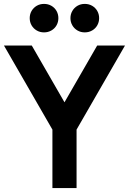

<svg xmlns="http://www.w3.org/2000/svg" viewBox="-20 -950 652 970"><path d="M244.8 -295.2 0 -720H140.5L305.8 -433.2L471 -720H611.5L366.8 -295.2V0H244.8ZM335.9 -858.3Q335.9 -878.4 345.5 -894.8Q355 -911.2 371.4 -920.8Q387.8 -930.3 408.3 -930.3Q428.8 -930.3 445.4 -920.8Q462 -911.2 471.4 -894.8Q480.8 -878.4 480.8 -858.3Q480.8 -838.3 471.4 -821.9Q462 -805.5 445.4 -796Q428.8 -786.4 408.3 -786.4Q387.8 -786.4 371.4 -796Q355 -805.5 345.5 -821.9Q335.9 -838.3 335.9 -858.3ZM130.1 -858.3Q130.1 -878.4 139.6 -894.8Q149.2 -911.2 165.6 -920.8Q182 -930.3 202.5 -930.3Q222.9 -930.3 239.5 -920.8Q256.2 -911.2 265.5 -894.8Q274.9 -878.4 274.9 -858.3Q274.9 -838.3 265.5 -821.9Q256.2 -805.5 239.5 -796Q222.9 -786.4 202.5 -786.4Q182 -786.4 165.6 -796Q149.2 -805.5 139.6 -821.9Q130.1 -838.3 130.1 -858.3Z"/></svg>

Font: Tap Sans
Style: Regular
Weight: 400
Designer: Tap Payments
Foundry: Tap Payments
Version: Version 1.001;Glyphs 3.1.2 (3151)